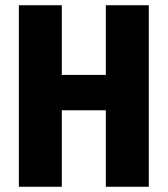

<svg xmlns="http://www.w3.org/2000/svg" viewBox="-20 -713 640 733"><path d="M384 0V-292H216V0H52V-693H216V-427H384V-693H548V0Z"/></svg>

Font: Fira Code Light
Style: Bold
Weight: 700
Monospace: yes
Version: Version 5.002